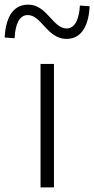

<svg xmlns="http://www.w3.org/2000/svg" viewBox="-75 -809 407 829"><path d="M100 0H158V-533H100ZM212 -641C284 -641 309 -711 312 -782L270 -785C267 -730 250 -686 213 -686C153 -686 128 -789 47 -789C-27 -789 -51 -720 -55 -647L-12 -644C-9 -702 7 -744 45 -744C104 -744 129 -641 212 -641Z"/></svg>

Font: Noto Sans JP Light
Style: Regular
Weight: 300
Designer: Ryoko NISHIZUKA (kana & ideographs); Paul D. Hunt (Latin, Greek & Cyrillic); Wenlong ZHANG (bopomofo); Sandoll Communica
Foundry: Adobe Systems Incorporated
Version: Version 1.004;PS 1.004;hotconv 1.0.82;makeotf.lib2.5.63406